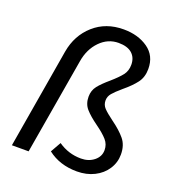

<svg xmlns="http://www.w3.org/2000/svg" viewBox="-144 -908 948 1036"><g transform="rotate(20 330.5 -390.5)"><path d="M245 -41 279 -101Q338 -60 410 -60Q454 -60 484.5 -84.5Q515 -109 515 -146Q515 -179 493.5 -203.5Q472 -228 429 -259Q383 -292 359 -319.5Q335 -347 335 -388Q335 -424 355.5 -450Q376 -476 415 -509Q455 -544 474 -568.5Q493 -593 493 -628Q493 -669 466.5 -692.5Q440 -716 389 -716Q328 -716 283 -670Q238 -624 226 -552L132 0H36L133 -573Q150 -671 219 -732.5Q288 -794 390 -794Q473 -794 530 -754Q587 -714 587 -638Q587 -591 562.5 -558.5Q538 -526 493 -489Q459 -460 443.5 -441.5Q428 -423 428 -400Q428 -375 445 -357Q462 -339 500 -311Q550 -275 578 -241Q606 -207 606 -154Q606 -108 581 -69.5Q556 -31 512 -9Q468 13 413 13Q314 13 245 -41Z"/></g></svg>

Font: Nebula Sans Medium
Style: Regular
Weight: 500
Italic angle: -9°
Designer: Paul D. Hunt for Adobe (as Source Sans)
Foundry: Nebula Entertainment & Broadcasting LLC
Version: Version 1.010